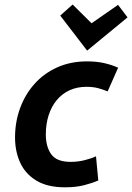

<svg xmlns="http://www.w3.org/2000/svg" viewBox="-20 -806 578 840"><path d="M264.5 13.5Q187.5 13.5 139.1 -15.9Q90.8 -45.2 68.2 -94.6Q45.8 -144 45.8 -204Q45.8 -272 67.6 -332.1Q89.5 -392.2 130.4 -438.4Q171.2 -484.5 229.8 -511Q288.2 -537.5 361 -537.5Q402 -537.5 435.4 -530Q468.8 -522.5 496.8 -509.8L451 -406.2Q430.5 -414.5 408.8 -420.4Q387 -426.2 358.2 -426.2Q317.5 -426.2 284.5 -411.1Q251.5 -396 228.2 -367.9Q205 -339.8 192.8 -301.8Q180.5 -263.8 180.5 -218Q180.5 -163.8 204.4 -130.8Q228.2 -97.8 289 -97.8Q321 -97.8 350.9 -105.4Q380.8 -113 400 -122.2L410 -16.5Q384 -5 348.2 4.2Q312.5 13.5 264.5 13.5ZM361.2 -584.5 243.5 -737.8 297.8 -786.2 380.5 -704.2 496.5 -784.8 538 -730Z"/></svg>

Font: Ubuntu Sans
Style: Italic
Weight: 400
Italic angle: -13.5°
Designer: Dalton Maag Ltd
Foundry: Dalton Maag Ltd
Version: Version 1.006